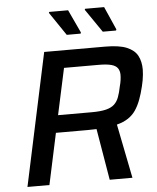

<svg xmlns="http://www.w3.org/2000/svg" viewBox="-59 -942 814 993"><g transform="rotate(-5 348.0 -446.0)"><path d="M43 0 190 -688H506Q579 -688 618.5 -671.5Q658 -655 674 -625Q690 -595 690 -553Q690 -541 688.5 -527Q687 -513 684.5 -497.5Q682 -482 678 -467Q669 -429 657.5 -398.5Q646 -368 630.5 -345Q615 -322 591 -306Q567 -290 532 -281L588 0H470L425 -267Q414 -267 402.5 -266.5Q391 -266 379 -266H214L157 0ZM233 -356H408Q454 -356 482 -363Q510 -370 525.5 -384.5Q541 -399 549.5 -422Q558 -445 564 -476Q569 -494 571 -509Q573 -524 573 -536Q573 -556 563.5 -570Q554 -584 530.5 -590.5Q507 -597 465 -597H285ZM386 -766H314L232 -887L234 -892H332L388 -772ZM570 -766H501L418 -887L420 -892H519L572 -772Z"/></g></svg>

Font: Saira Thin Medium
Style: Italic
Weight: 500
Italic angle: -12°
Version: Version 1.101